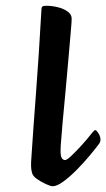

<svg xmlns="http://www.w3.org/2000/svg" viewBox="-20 -635 369 667"><path d="M163 12Q156 12 139.5 4.5Q123 -3 108 -13.5Q93 -24 91 -36Q86 -51 89 -87Q95 -180 105 -311Q115 -442 124 -602Q124 -609 127 -612Q130 -615 140 -615Q160 -615 180.5 -610Q201 -605 215 -595Q229 -585 229 -570Q229 -559 225.5 -520.5Q222 -482 217.5 -428Q213 -374 207.5 -316.5Q202 -259 197.5 -209.5Q193 -160 191 -130Q189 -97 193.5 -88Q198 -79 206 -79Q212 -79 225 -91Q238 -103 253.5 -119.5Q269 -136 282.5 -152Q296 -168 302 -176Q308 -183 311 -183Q315 -183 322 -172Q329 -161 329 -150Q329 -141 323 -134Q312 -119 292 -95Q272 -71 248 -46.5Q224 -22 201 -5Q178 12 163 12Z"/></svg>

Font: BriemHand
Style: Regular
Weight: 400
Designer: Gunnlaugur SE Briem, Eben Sorkin
Foundry: Sorkin Type
Version: Version 1.001; ttfautohint (v1.8.4.7-5d5b)